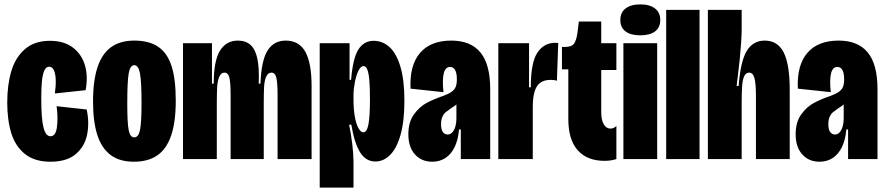

<svg xmlns="http://www.w3.org/2000/svg" viewBox="-20 -725 4037 875"><path d="M13 -258Q13 -338 31.5 -400.5Q50 -463 93.5 -501Q137 -539 208 -539Q272 -539 312.5 -508Q353 -477 367.5 -426Q382 -375 370 -314L230 -299Q235 -334 234 -361.5Q233 -389 225.5 -405Q218 -421 204 -421Q190 -421 182 -403.5Q174 -386 171 -354.5Q168 -323 168 -276Q168 -186 178 -145Q188 -104 210 -104Q234 -104 239.5 -146Q245 -188 238 -241L375 -226Q388 -166 377 -111.5Q366 -57 325 -22.5Q284 12 210 12Q138 12 94 -23Q50 -58 31.5 -118Q13 -178 13 -258Z M404 -262Q404 -359 425 -420.5Q446 -482 487.5 -511Q529 -540 592 -540Q660 -540 701.5 -511.5Q743 -483 762 -423.5Q781 -364 781 -266Q781 -169 760 -107.5Q739 -46 697 -17Q655 12 590 12Q524 12 483 -19.5Q442 -51 423 -111.5Q404 -172 404 -262ZM625 -254Q625 -352 618 -390Q611 -428 592 -428Q573 -428 566.5 -390.5Q560 -353 560 -252Q560 -164 566.5 -131.5Q573 -99 592 -99Q611 -99 618 -132.5Q625 -166 625 -254Z M814 -306V-528H946V-344H954Q954 -448 982.5 -494Q1011 -540 1064 -540Q1100 -540 1122 -520Q1144 -500 1153 -457Q1162 -414 1159 -344H1167Q1171 -450 1199.5 -495Q1228 -540 1282 -540Q1343 -540 1371.5 -489Q1400 -438 1400 -332V0H1245V-288Q1245 -347 1239.5 -370.5Q1234 -394 1217 -394Q1201 -394 1193 -375.5Q1185 -357 1183.5 -329.5Q1182 -302 1182 -252V0H1031V-290Q1031 -347 1025.5 -370.5Q1020 -394 1003 -394Q987 -394 979 -374.5Q971 -355 969.5 -326Q968 -297 968 -244V0H814Z M1437 -265V-528H1573V-361H1580Q1588 -459 1613 -499Q1638 -539 1683 -539Q1723 -539 1754.5 -511Q1786 -483 1804.5 -422Q1823 -361 1823 -266Q1823 -173 1805.5 -111Q1788 -49 1758 -19Q1728 11 1691 11Q1647 11 1621 -31Q1595 -73 1581 -157H1571Q1580 -113 1585.5 -67.5Q1591 -22 1591 13V130H1437ZM1666 -273Q1666 -328 1663 -361Q1660 -394 1653.5 -409Q1647 -424 1637 -424Q1624 -424 1613.5 -402.5Q1603 -381 1597 -349.5Q1591 -318 1591 -292V-270Q1591 -227 1597 -193.5Q1603 -160 1613.5 -141Q1624 -122 1636 -122Q1652 -122 1659 -158Q1666 -194 1666 -273Z M1841 -113Q1841 -168 1866 -203Q1891 -238 1923.5 -255.5Q1956 -273 2000 -288Q2025 -297 2038.5 -307Q2052 -317 2057 -330Q2062 -343 2062 -364Q2062 -392 2054 -406Q2046 -420 2031 -420Q2010 -420 2002.5 -391.5Q1995 -363 2001 -305L1851 -321Q1846 -427 1894 -483.5Q1942 -540 2037 -540Q2125 -540 2169.5 -486Q2214 -432 2214 -319V-192Q2214 -127 2214 -95Q2214 -63 2214 0H2080Q2080 -68 2080 -135H2072Q2068 -88 2052 -55Q2036 -22 2010 -5Q1984 12 1950 12Q1901 12 1871 -21.5Q1841 -55 1841 -113ZM2060 -185V-256L2081 -272Q2072 -259 2061.5 -250Q2051 -241 2036 -232Q2020 -221 2011 -213.5Q2002 -206 1996 -192.5Q1990 -179 1990 -159Q1990 -134 1998.5 -123Q2007 -112 2020 -112Q2033 -112 2042 -122.5Q2051 -133 2055.5 -149.5Q2060 -166 2060 -185Z M2251 -297V-528H2391V-327H2399Q2399 -440 2429 -485Q2459 -530 2510 -530Q2519 -530 2524 -529L2518 -357Q2507 -361 2489 -361Q2461 -361 2443 -348.5Q2425 -336 2416.5 -308.5Q2408 -281 2408 -236V0H2251Z M2570 -183V-409H2541V-511H2554Q2585 -511 2596 -526Q2607 -541 2612 -578L2618 -627H2720V-528H2789V-406H2720V-215Q2720 -178 2731.5 -158.5Q2743 -139 2762 -139Q2770 -139 2776.5 -142Q2783 -145 2789 -151V0Q2776 4 2763.5 6Q2751 8 2735 8Q2656 8 2613 -40Q2570 -88 2570 -183Z M2821 -528H2975V0H2821ZM2807 -634Q2807 -668 2831 -686.5Q2855 -705 2898 -705Q2941 -705 2965 -686.5Q2989 -668 2989 -634Q2989 -600 2965.5 -582Q2942 -564 2898 -564Q2854 -564 2830.5 -582Q2807 -600 2807 -634Z M3016 -680H3168V0H3016Z M3206 -304V-680H3360V-592Q3360 -546 3351 -452Q3347 -418 3343.5 -387.5Q3340 -357 3337 -333H3346Q3355 -447 3383.5 -493.5Q3412 -540 3465 -540Q3524 -540 3551.5 -486Q3579 -432 3579 -315V0H3425V-288Q3425 -346 3418 -370Q3411 -394 3394 -394Q3379 -394 3371.5 -377.5Q3364 -361 3362 -332Q3360 -303 3360 -252V0H3206Z M3606 -113Q3606 -168 3631 -203Q3656 -238 3688.5 -255.5Q3721 -273 3765 -288Q3790 -297 3803.5 -307Q3817 -317 3822 -330Q3827 -343 3827 -364Q3827 -392 3819 -406Q3811 -420 3796 -420Q3775 -420 3767.5 -391.5Q3760 -363 3766 -305L3616 -321Q3611 -427 3659 -483.5Q3707 -540 3802 -540Q3890 -540 3934.5 -486Q3979 -432 3979 -319V-192Q3979 -127 3979 -95Q3979 -63 3979 0H3845Q3845 -68 3845 -135H3837Q3833 -88 3817 -55Q3801 -22 3775 -5Q3749 12 3715 12Q3666 12 3636 -21.5Q3606 -55 3606 -113ZM3825 -185V-256L3846 -272Q3837 -259 3826.5 -250Q3816 -241 3801 -232Q3785 -221 3776 -213.5Q3767 -206 3761 -192.5Q3755 -179 3755 -159Q3755 -134 3763.5 -123Q3772 -112 3785 -112Q3798 -112 3807 -122.5Q3816 -133 3820.5 -149.5Q3825 -166 3825 -185Z"/></svg>

Font: Bricolage Grotesque 96pt Condensed ExBd
Style: Regular
Weight: 800
Width: 3
Designer: Mathieu Triay
Foundry: Atelier Triay
Version: Version 1.001;Glyphs 3.2 (3207)